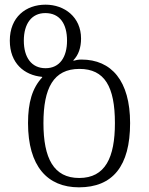

<svg xmlns="http://www.w3.org/2000/svg" viewBox="-20 -791 637 822"><path d="M318 11C462 11 537 -79 537 -264C537 -445 457 -536 329 -536C316 -536 305 -534 295 -531L294 -533C316 -555 327 -587 327 -626C327 -718 256 -771 175 -771C91 -771 22 -718 22 -617C22 -520 84 -469 160 -462L161 -460C118 -414 100 -352 100 -264C100 -79 183 11 318 11ZM175 -499C115 -499 82 -545 82 -617C82 -689 115 -735 174 -735C236 -735 267 -689 267 -617C267 -547 236 -499 175 -499ZM319 -29C210 -29 166 -113 166 -264C166 -414 209 -496 320 -496C428 -496 472 -420 472 -264C472 -117 431 -29 319 -29Z"/></svg>

Font: Noto Serif Georgian Light
Style: Regular
Weight: 300
Designer: Monotype Design Team, Akaki Razmadze
Foundry: Google LLC
Version: Version 2.003